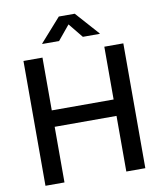

<svg xmlns="http://www.w3.org/2000/svg" viewBox="-99 -1023 932 1102"><g transform="rotate(-10 366.5 -471.5)"><path d="M75.7 0V-727.5H186.5V-419.9H546.9V-727.5H657.7V0H546.9V-324.2H186.5V0ZM296.9 -804.7H199.2V-807.6L319.8 -943.4H412.6L533.7 -807.6V-804.7H435.5L366.7 -889.2Z"/></g></svg>

Font: Inter 20pt Medium
Style: Regular
Weight: 500
Version: Version 4.001;git-66647c0bb